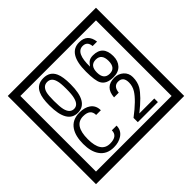

<svg xmlns="http://www.w3.org/2000/svg" viewBox="-230 -1243 1616 1616"><g transform="rotate(-45 577.5 -435.0)"><path d="M1103 90H53V-960H1103ZM1028 15V-885H128V15ZM497 -656Q497 -442 371 -442Q244 -442 244 -656Q244 -744 265 -789Q294 -855 371 -855Q448 -855 477 -789Q497 -745 497 -656ZM444 -656Q444 -723 435 -752Q420 -809 371 -809Q322 -809 306 -752Q298 -723 298 -656Q298 -587 306 -553Q322 -488 371 -488Q419 -488 435 -554Q444 -587 444 -656ZM919 -569Q919 -511 886.5 -476.5Q854 -442 795 -442Q711 -442 684 -493Q663 -531 663 -639Q663 -855 797 -855Q895 -855 908 -752H855Q850 -812 796 -812Q713 -812 717 -645Q738 -673 748 -680Q768 -695 801 -695Q919 -695 919 -569ZM862 -569Q862 -653 793 -653Q723 -653 723 -569Q723 -485 793 -485Q862 -485 862 -569ZM524 -136Q524 -80 478 -49Q438 -22 379 -22Q294 -22 252 -84Q216 -136 216 -226Q216 -317 251 -371Q293 -435 380 -435Q442 -435 479 -409Q522 -379 522 -321H466Q466 -391 381 -391Q272 -391 272 -226Q272 -67 379 -67Q468 -67 468 -136ZM910 -30H671V-81Q792 -173 832 -238Q855 -276 855 -319Q855 -389 795 -389Q740 -389 733 -319H677Q685 -435 795 -435Q843 -435 876.5 -405Q910 -375 910 -327Q910 -271 886 -229Q848 -165 732 -73H910Z"/></g></svg>

Font: Unicode BMP Fallback SIL
Style: Regular
Weight: 400
Foundry: NRSI, SIL International
Version: Version 5.1 Based on Unicode 5.1